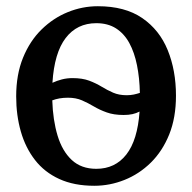

<svg xmlns="http://www.w3.org/2000/svg" viewBox="-20 -586 618 617"><path d="M283 11Q218 11 170.5 -10.8Q123 -32.5 92.5 -71.8Q62 -111 47 -163.2Q32 -215.5 32 -276.5Q32 -346.5 54 -400.5Q76 -454.5 113.5 -491.2Q151 -528 197.8 -547Q244.5 -566 294.5 -566Q381.5 -566 437 -528Q492.5 -490 519 -424.8Q545.5 -359.5 545.5 -278.5Q545.5 -208 523.8 -154Q502 -100 464.5 -63.2Q427 -26.5 380 -7.8Q333 11 283 11ZM289.5 -43.5Q350 -43.5 386 -89.5Q422 -135.5 428.5 -227.5Q418 -222 405.5 -219.2Q393 -216.5 377.5 -216.5Q345.5 -216.5 322.8 -224.8Q300 -233 281.5 -244Q263 -255 243.5 -263.5Q224 -272 198.5 -272Q184 -272 171.2 -269.8Q158.5 -267.5 148 -263.5Q150 -200 165 -150.2Q180 -100.5 210.5 -72Q241 -43.5 289.5 -43.5ZM387 -280Q399 -280 409.8 -282.2Q420.5 -284.5 429.5 -287.5Q428.5 -335.5 420.2 -376.5Q412 -417.5 395.5 -447.8Q379 -478 352.8 -494.8Q326.5 -511.5 289.5 -511.5Q227.5 -511.5 191 -463.8Q154.5 -416 148.5 -320Q162.5 -326.5 178.8 -330.8Q195 -335 213 -335Q244.5 -335 266.5 -326.8Q288.5 -318.5 306.5 -307.5Q324.5 -296.5 343.5 -288.2Q362.5 -280 387 -280Z"/></svg>

Font: Merriweather 28pt
Style: Regular
Weight: 400
Version: Version 2.100